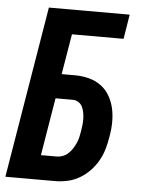

<svg xmlns="http://www.w3.org/2000/svg" viewBox="-53 -777 605 819"><g transform="rotate(5 250.0 -367.5)"><path d="M1 0 123 -735H469L452 -630H231L202 -457H259Q290 -457 319 -449.5Q348 -442 371 -425Q394 -408 408.5 -382.5Q423 -357 429 -328.5Q435 -300 434.5 -269Q434 -238 428 -207Q424 -181 416.5 -155Q409 -129 395 -104.5Q381 -80 361 -59.5Q341 -39 316.5 -25Q292 -11 265 -5.5Q238 0 212 0ZM144 -105H212Q225 -105 238 -110Q251 -115 261.5 -125Q272 -135 279.5 -147Q287 -159 292.5 -171.5Q298 -184 301 -197.5Q304 -211 306 -224Q308 -237 309.5 -250.5Q311 -264 310.5 -277Q310 -290 307.5 -303Q305 -316 299.5 -327Q294 -338 283 -345Q272 -352 259 -352H185Z"/></g></svg>

Font: Iosevka SS04 Extrabold Oblique
Style: Regular
Weight: 800
Italic angle: -9°
Monospace: yes
Designer: Belleve Invis
Foundry: Belleve Invis
Version: Version 19.0.0; ttfautohint (v1.8.4)